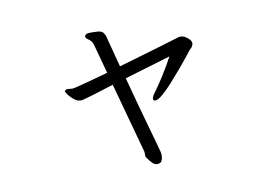

<svg xmlns="http://www.w3.org/2000/svg" viewBox="-66 -627 1133 796"><g transform="rotate(-10 500.0 -228.5)"><path d="M411 -292Q348 -272 319.5 -263.5Q291 -255 282.5 -253Q274 -251 270 -251Q255 -251 241.5 -262Q228 -273 219.5 -284.5Q211 -296 211 -299Q211 -301 213 -303Q216 -307 225 -307Q230 -307 235 -306Q240 -305 243 -305Q247 -305 271.5 -311Q296 -317 330 -326.5Q364 -336 397 -345L366 -459Q365 -464 362 -472Q359 -480 357 -483Q350 -491 341.5 -496.5Q333 -502 333 -509Q333 -512 337.5 -516.5Q342 -521 361 -521Q367 -521 373.5 -520.5Q380 -520 387 -520Q405 -519 412 -509Q419 -499 421 -488L454 -362Q508 -378 560 -393Q612 -408 653 -420.5Q694 -433 714 -439Q716 -440 721 -440Q735 -440 747 -431Q759 -422 763 -415Q766 -409 766 -404Q766 -398 763 -393.5Q760 -389 758 -386Q755 -383 752.5 -381Q750 -379 748 -376Q746 -373 731 -354Q716 -335 694 -309Q672 -283 648.5 -257Q625 -231 605 -214Q585 -197 574 -197Q565 -197 565 -205Q565 -215 580 -234Q597 -257 619.5 -292.5Q642 -328 663 -367L469 -309Q483 -256 498 -201Q513 -146 526.5 -98.5Q540 -51 548.5 -20Q557 11 558 15Q559 19 559.5 23Q560 27 560 32Q560 41 557.5 49Q555 57 549 61Q543 64 537 64Q526 64 517 55.5Q508 47 502 38Q496 29 494 27Q492 23 492.5 13.5Q493 4 491 0Z"/></g></svg>

Font: QiushuiShotai Bright
Style: Regular
Weight: 400
Designer: Christian Thalmann (Catharsis Fonts)
Version: Version 1.250;